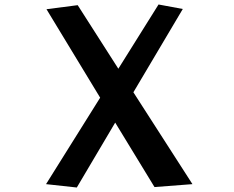

<svg xmlns="http://www.w3.org/2000/svg" viewBox="-20 -820 1040 855"><path d="M668 13 493 -274 322 15 185 0 426 -385 187 -779 326 -797 507 -514 686 -800 794 -780 574 -409 837 0Z"/></svg>

Font: RocknRoll One
Style: Regular
Weight: 400
Designer: Fontworks Inc.
Foundry: Fontworks Inc.
Version: Version 1.100